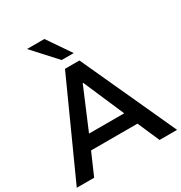

<svg xmlns="http://www.w3.org/2000/svg" viewBox="-212 -1091 1174 1243"><g transform="rotate(-30 375.0 -469.5)"><path d="M0 0 319 -705H427L750 0H619L548 -163H201L130 0ZM372 -567 244 -264H507L376 -567ZM329 -765 170 -939H300L419 -765Z"/></g></svg>

Font: MulishBold
Style: Bold
Weight: 700
Designer: Vernon Adams
Foundry: Vernon Adams
Version: Version 3.602; ttfautohint (v1.8.3)